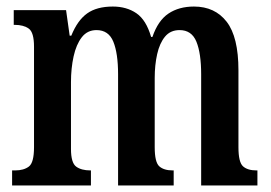

<svg xmlns="http://www.w3.org/2000/svg" viewBox="-20 -567 827 587"><path d="M17 0V-46H26Q53 -46 68.5 -58Q84 -70 84 -117V-424Q84 -468 68 -479.5Q52 -491 25 -491H22V-536H182L193 -458H198Q217 -505 246.5 -526Q276 -547 325 -547Q367 -547 397 -526.5Q427 -506 442 -454H446Q463 -504 495 -525.5Q527 -547 573 -547Q637 -547 673 -500.5Q709 -454 709 -352V-117Q709 -71 723 -58.5Q737 -46 764 -46H767V0H595V-340Q595 -404 580.5 -439.5Q566 -475 529 -475Q501 -475 484.5 -455Q468 -435 460.5 -401.5Q453 -368 453 -329V-117Q453 -71 467 -58.5Q481 -46 508 -46H511V0H341V-340Q341 -404 326.5 -439.5Q312 -475 275 -475Q247 -475 230 -453Q213 -431 205 -394.5Q197 -358 197 -316V-112Q197 -69 213 -57.5Q229 -46 256 -46H258V0Z"/></svg>

Font: Noto Serif Tamil ExtraCondensed SemiBold
Style: Italic
Weight: 600
Width: 2
Italic angle: -12°
Designer: Indian Type Foundry, Tom Grace, and the Monotype Design Team
Foundry: Monotype Imaging Inc.
Version: Version 2.003; ttfautohint (v1.8.4.7-5d5b)